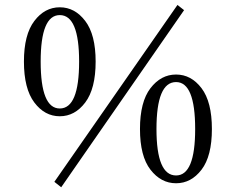

<svg xmlns="http://www.w3.org/2000/svg" viewBox="-20 -749 975 795"><path d="M233.4 26.4 205.1 3.9 714.8 -728.5 742.2 -707ZM148.4 -494.1Q148.4 -299.8 227.5 -299.8Q307.6 -299.8 307.6 -494.1Q307.6 -686.5 227.5 -686.5Q148.4 -686.5 148.4 -494.1ZM376 -494.1Q376 -381.8 333 -324.7Q290 -267.6 227.5 -267.6Q165 -267.6 122.1 -324.7Q79.1 -381.8 79.1 -494.1Q79.1 -605.5 122.1 -662.1Q165 -718.8 227.5 -718.8Q290 -718.8 333 -662.1Q376 -605.5 376 -494.1ZM627.9 -214.8Q627.9 -22.5 709 -22.5Q788.1 -22.5 788.1 -214.8Q788.1 -409.2 709 -409.2Q627.9 -409.2 627.9 -214.8ZM603 -383.8Q646.5 -440.4 709 -440.4Q771.5 -440.4 814.5 -383.8Q857.4 -327.1 857.4 -214.8Q857.4 -102.5 814.5 -46.4Q771.5 9.8 709 9.8Q646.5 9.8 603 -46.4Q559.6 -102.5 559.6 -214.8Q559.6 -327.1 603 -383.8Z"/></svg>

Font: Bpmf Zihi Serif Regular
Style: Regular
Weight: 400
Foundry: But Ko
Version: Version 1.320